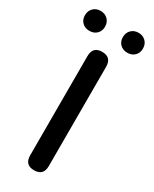

<svg xmlns="http://www.w3.org/2000/svg" viewBox="-259 -980 829 1035"><g transform="rotate(30 155.5 -462.0)"><path d="M155 0Q97 0 97 -60V-677Q97 -737 155 -737Q213 -737 213 -677V-60Q213 0 155 0ZM37.5 -800Q10 -800 -7.5 -817Q-25 -834 -25 -861.5Q-25 -889 -7.5 -906.5Q10 -924 37.5 -924Q65 -924 82.5 -906.5Q100 -889 100 -861.5Q100 -834 82.5 -817Q65 -800 37.5 -800ZM273.5 -800Q246 -800 228.5 -817Q211 -834 211 -861.5Q211 -889 228.5 -906.5Q246 -924 273.5 -924Q301 -924 318.5 -906.5Q336 -889 336 -861.5Q336 -834 318.5 -817Q301 -800 273.5 -800Z"/></g></svg>

Font: Resource Han Rounded TW Medium
Style: Regular
Weight: 500
Designer: Cyano Hao (round all glyphs); Ryoko NISHIZUKA 西塚涼子 (kana, bopomofo & ideographs); Paul D. Hunt (Latin, Greek & Cyrillic)
Foundry: Cyano Hao
Version: 0.990